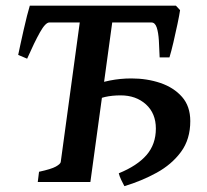

<svg xmlns="http://www.w3.org/2000/svg" viewBox="-20 -635 722 670"><path d="M111.8 0 116.2 -35.6Q159.2 -44.9 174.8 -53.7Q190.4 -62.5 191.9 -69.3L258.8 -560.1Q259.3 -565.9 246.8 -571Q234.4 -576.2 203.1 -579.6L208 -615.2H443.8L439 -579.6L372.1 -560.1L295.4 0ZM74.7 -430.2 43.5 -443.4Q46.4 -457.5 51.5 -481Q56.6 -504.4 62.5 -530.5Q68.4 -556.6 74.2 -579.6Q80.1 -602.5 84 -615.2H397L402.3 -556.6H152.3Q138.7 -556.6 119.4 -522.2Q100.1 -487.8 74.7 -430.2ZM537.1 -434.6Q536.1 -465.3 534.4 -493.4Q532.7 -521.5 526.9 -539.1Q521 -556.6 508.3 -556.6H277.8L298.8 -615.2H593.8L608.4 -599.6Q606 -583 599.4 -551.5Q592.8 -520 585.2 -487.5Q577.6 -455.1 571.3 -434.6ZM414.1 14.6Q410.2 7.8 403.3 -6.6Q396.5 -21 394.5 -30.3Q459 -56.6 491.5 -94.2Q523.9 -131.8 523.9 -186.5Q523.9 -239.3 489.3 -270.8Q454.6 -302.2 400.9 -302.2Q371.1 -302.2 346.4 -296.6Q321.8 -291 299.3 -281.7L304.7 -335.4Q326.7 -346.7 363.3 -354Q399.9 -361.3 438.5 -361.3Q492.7 -361.3 539.6 -345.5Q586.4 -329.6 615.2 -296.9Q644 -264.2 644 -212.4Q644 -148.9 611.6 -105Q579.1 -61 526.6 -32.2Q474.1 -3.4 414.1 14.6Z"/></svg>

Font: Gentium Plus
Style: Bold Italic
Weight: 700
Italic angle: -8°
Designer: Victor Gaultney, Annie Olsen, Iska Routamaa, Becca Hirsbrunner
Foundry: SIL International
Version: Version 6.101